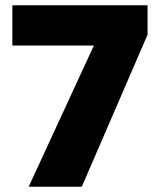

<svg xmlns="http://www.w3.org/2000/svg" viewBox="-20 -803 612 730"><path d="M89 -93 337 -630H27V-783H541V-671L291 -93Z"/></svg>

Font: Noto Sans Kannada UI Black
Style: Regular
Weight: 900
Designer: Jelle Bosma - Monotype Design Team
Foundry: Monotype Imaging Inc.
Version: Version 2.005; ttfautohint (v1.8.4.7-5d5b)